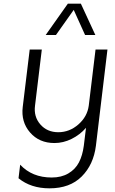

<svg xmlns="http://www.w3.org/2000/svg" viewBox="-20 -770 626 1047"><path d="M382 -716 285 -579H229L350 -750H421L500 -579H444ZM566 -500 503 25Q490 128 425.5 192.5Q361 257 250 257Q148 257 81 202L90 128Q155 198 262 198Q315 198 353 175.5Q391 153 410.5 115.5Q430 78 437 25L449 -73Q416 -35 370.5 -12.5Q325 10 277 10Q194 10 144 -47.5Q94 -105 104 -187L142 -500H208L171 -194Q163 -134 200 -91.5Q237 -49 298 -49Q359 -49 407.5 -91.5Q456 -134 464 -194L501 -500Z"/></svg>

Font: Orkney Light
Style: LightItalic
Weight: 300
Designer: Samuel Oakes and Alfredo Marco Pradil
Foundry: Alfredo Marco Pradil
Version: 1.0; ttfautohint (v1.5)